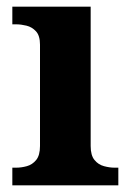

<svg xmlns="http://www.w3.org/2000/svg" viewBox="-20 -556 392 576"><path d="M17 0V-53H29Q44 -53 60.5 -57.5Q77 -62 88.5 -76Q100 -90 100 -118V-422Q100 -449 88 -462Q76 -475 59.5 -479Q43 -483 29 -483H17V-536H252V-118Q252 -90 263.5 -76Q275 -62 292 -57.5Q309 -53 323 -53H335V0Z"/></svg>

Font: NotoSerif-Bold
Style: Regular
Weight: 700
Designer: Monotype Design Team
Foundry: Monotype Imaging Inc.
Version: Version 2.007; ttfautohint (v1.8) -l 8 -r 50 -G 200 -x 14 -D